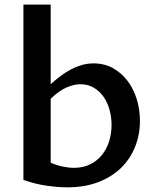

<svg xmlns="http://www.w3.org/2000/svg" viewBox="-20 -802 677 832"><path d="M81.5 -782.2H199.7V-437.5Q221.2 -456.5 242.9 -472.9Q264.6 -489.3 287.4 -501.2Q310.1 -513.2 334.5 -520.3Q358.9 -527.3 385.7 -527.3Q432.6 -527.3 469.7 -506.6Q506.8 -485.8 533 -451.2Q559.1 -416.5 572.8 -371.6Q586.4 -326.7 586.4 -277.8Q586.4 -218.3 565.4 -165.8Q544.4 -113.3 504.4 -74.2Q464.4 -35.2 405.5 -12.7Q346.7 9.8 271.5 9.8Q231.9 9.8 182.1 2.7Q132.3 -4.4 81.5 -22.5ZM199.7 -97.2Q226.1 -85.4 252 -80.1Q277.8 -74.7 300.3 -74.7Q340.8 -74.7 371.3 -90.1Q401.9 -105.5 422.4 -131.3Q442.9 -157.2 453.1 -190.7Q463.4 -224.1 463.4 -260.3Q463.4 -294.4 454.6 -326.4Q445.8 -358.4 428.5 -382.8Q411.1 -407.2 386 -422.1Q360.8 -437 328.6 -437Q301.8 -437 269.5 -423.6Q237.3 -410.2 199.7 -374Z"/></svg>

Font: Proza Libre
Style: Medium
Weight: 500
Designer: Jasper de Waard
Foundry: Jasper de Waard
Version: Version 1.000; ttfautohint (v1.4.1.8-43bc)